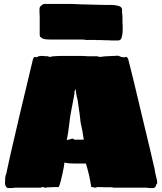

<svg xmlns="http://www.w3.org/2000/svg" viewBox="-20 -950 821 972"><path d="M743 2Q736 2 731 1.5Q726 1 721 0H555Q554 0 552 -0.5Q550 -1 547 -2H517L474 -3Q470 -3 469 -2Q467 0 461 0H458L457 -1Q453 -1 453 -2Q450 -3 447 -3Q444 -3 442 -3Q440 -11 437 -32.5Q434 -54 423 -94L415 -122H359Q343 -122 331 -123Q319 -124 306 -127Q306 -123 305 -118Q304 -113 303 -104Q296 -67 289 -39Q282 -11 277 -3Q269 -3 258 -3Q247 -3 232 -2Q217 -2 213 0H204Q203 0 203 -2Q202 -3 200 -3Q192 -3 189 -2V0H56Q52 1 46.5 1.5Q41 2 33 2H23Q15 2 12 -3Q5 -13 5 -25Q5 -32 6 -35Q6 -40 6 -44.5Q6 -49 7 -55Q9 -66 12 -71Q15 -82 15 -86Q17 -98 33.5 -170.5Q50 -243 79 -366Q108 -489 147 -651Q147 -652 149.5 -656Q152 -660 156 -662H160L162 -660Q167 -660 169.5 -662Q172 -664 175 -665Q183 -667 187 -667Q194 -667 200.5 -666.5Q207 -666 214 -665Q216 -665 219 -665.5Q222 -666 224 -664Q226 -663 230.5 -662.5Q235 -662 239 -662Q239 -664 244 -664.5Q249 -665 251 -665Q260 -666 272 -666.5Q284 -667 304 -667H399Q399 -666 408 -666Q413 -666 416.5 -666Q420 -666 424 -665H474Q476 -664 478.5 -663Q481 -662 483 -662Q488 -662 493.5 -662.5Q499 -663 504 -664Q509 -665 514.5 -665Q520 -665 522 -665Q533 -666 542 -666.5Q551 -667 561 -667Q567 -667 573 -668Q579 -669 586 -665Q594 -661 600.5 -660.5Q607 -660 612 -660Q616 -660 616 -662H620Q623 -661 626 -656.5Q629 -652 629 -651Q639 -613 652 -559.5Q665 -506 679.5 -445Q694 -384 709 -321Q724 -258 738 -200.5Q752 -143 762 -97Q764 -87 764.5 -83Q765 -79 766 -74Q767 -67 771.5 -51Q776 -35 776 -27Q776 -19 772 -18Q768 2 755 2ZM318 -241Q324 -241 324 -243H330Q332 -244 337 -246Q342 -248 349 -248H350L357 -243H404L397 -288L393 -307Q391 -318 389 -325.5Q387 -333 387 -340Q387 -345 384 -366.5Q381 -388 377 -416L373 -444Q370 -453 368.5 -461Q367 -469 366 -476L364 -488V-493Q362 -495 362 -498Q362 -502 361 -502V-498Q361 -494 357 -488V-476Q355 -468 354 -460Q353 -452 351 -444L342 -397Q334 -357 330 -318Q326 -279 318 -241ZM577 -745H543Q538 -746 531.5 -746Q525 -746 517 -746L495 -747H470L460 -748H428Q420 -746 415 -748Q410 -749 404 -749.5Q398 -750 390 -750H230Q198 -750 188 -760Q181 -764 181 -775V-870Q180 -875 180 -883.5Q180 -892 180 -905Q180 -915 188 -921Q189 -922 194 -926Q199 -930 205 -930H337Q344 -930 357 -929.5Q370 -929 390 -928L430 -927Q465 -926 487.5 -925.5Q510 -925 520 -925H543Q563 -925 580.5 -920Q598 -915 598 -900Q598 -893 598 -887Q598 -881 599 -876Q600 -871 600 -867Q600 -863 600 -860V-850Q600 -843 600 -836Q600 -829 601 -823V-800Q601 -777 597 -765Q594 -745 577 -745Z"/></svg>

Font: Sigmar
Style: Regular
Weight: 400
Designer: Vernon Adams
Foundry: Vernon Adams
Version: Version 1.000; ttfautohint (v1.8.4.7-5d5b);gftools[0.9.24]